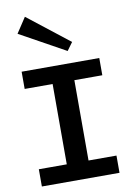

<svg xmlns="http://www.w3.org/2000/svg" viewBox="-106 -1065 775 1130"><g transform="rotate(-10 281.5 -500.5)"><path d="M217 -61V-626H347V-61ZM50 0V-103H514V0ZM50 -583V-686H514V-583ZM338 -759 65 -910 125 -1001 373 -807Z"/></g></svg>

Font: BioRhyme SemiExpanded SemiBold
Style: Regular
Weight: 600
Width: 6
Designer: Aoife Mooney
Foundry: Aoife Mooney Type
Version: Version 1.600;gftools[0.9.33]